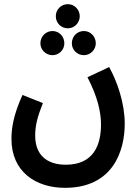

<svg xmlns="http://www.w3.org/2000/svg" viewBox="-20 -672 670 922"><path d="M306 -536C337 -536 363 -562 363 -594C363 -626 337 -652 306 -652C273 -652 248 -626 248 -594C248 -562 273 -536 306 -536ZM232 -407C264 -407 289 -433 289 -464C289 -497 264 -523 232 -523C200 -523 174 -497 174 -464C174 -433 200 -407 232 -407ZM383 -407C414 -407 440 -433 440 -464C440 -497 414 -523 383 -523C350 -523 325 -497 325 -464C325 -433 350 -407 383 -407ZM35 -5C35 153 152 230 292 230C521 230 579 55 579 -78C579 -176 543 -281 504 -350L400 -301C450 -205 465 -131 465 -74C465 25 429 119 296 119C203 119 149 70 149 -20C149 -69 159 -109 186 -177L88 -216C43 -117 35 -53 35 -5Z"/></svg>

Font: Noto Sans Arabic Cond SemBd
Style: Regular
Weight: 600
Width: 3
Designer: Monotype Design Team, Nadine Chahine, Nizar Qandah and Khaled Hosny
Foundry: Monotype Imaging Inc.
Version: Version 2.012